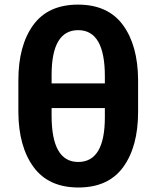

<svg xmlns="http://www.w3.org/2000/svg" viewBox="-20 -791 696 852"><path d="M61.5 -293V-434.6Q61.5 -588.9 127.4 -679.7Q193.4 -770.5 326.2 -770.5Q459 -770.5 525.4 -680.2Q591.8 -589.8 592.8 -436.5V-294.9Q592.8 -140.6 526.9 -49.8Q460.9 41 328.1 41Q195.3 41 128.9 -49.8Q62.5 -140.6 61.5 -293ZM209 -277.3Q209 -72.3 327.1 -72.3Q445.3 -72.3 445.3 -270.5V-311.5H209ZM209 -420.9H445.3V-453.1Q445.3 -657.2 327.1 -657.2Q209 -657.2 209 -458Z"/></svg>

Font: GenEi M Gothic v2 Bold
Style: Regular
Weight: 700
Version: Version 2.0